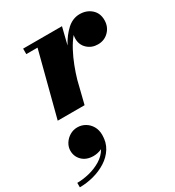

<svg xmlns="http://www.w3.org/2000/svg" viewBox="-285 -591 1012 1108"><g transform="rotate(-30 221.0 -37.0)"><path d="M-23.6 187.2Q-23.6 162 -9.6 139.6Q4.4 117.2 27.6 103.4Q50.8 89.6 78 89.6Q105.6 89.6 129.2 103.2Q152.8 116.8 167.2 141.4Q181.6 166 181.6 199.2Q181.6 248.8 158.4 285.8Q135.2 322.8 96.6 347.4Q58 372 11.4 384.4Q-35.2 396.8 -81.6 396.8V367.2Q-43.6 367.2 -1 356.8Q41.6 346.4 78 324.4Q114.4 302.4 134.4 267.2Q120.8 273.6 106.2 276.8Q91.6 280 78.4 280Q31.6 280 4 253.2Q-23.6 226.4 -23.6 187.2ZM110 -423.5H35V-460H294L266 -347.5Q294.5 -400.5 332.2 -435Q370 -469.5 416.5 -469.5Q462 -469.5 493 -442.2Q524 -415 524 -368.5Q524 -324.5 495 -294.8Q466 -265 422.5 -265Q381.5 -265 353 -291.2Q324.5 -317.5 324.5 -358.5Q324.5 -371 327 -382.5Q302.5 -353 281.2 -313Q260 -273 243.5 -230Q227 -187 216 -148.5L179 0H0Z"/></g></svg>

Font: Bodoni* 06pt Fatface
Style: Italic
Weight: 900
Italic angle: -13°
Version: Version 2.3